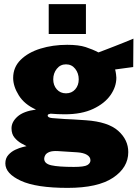

<svg xmlns="http://www.w3.org/2000/svg" viewBox="-20 -743 674 934"><path d="M309 171Q156 171 81 136.2Q6 101.5 6 52Q6 27 20.5 10.8Q35 -5.5 54.5 -14.5Q74 -23.5 90 -27.5Q106 -31.5 109 -32Q101.5 -36 84 -45.5Q66.5 -55 51.2 -72.8Q36 -90.5 36 -119Q36 -150 65.2 -176Q94.5 -202 155 -210Q99 -235 71.5 -279Q44 -323 44 -364Q44 -416 80.5 -452Q117 -488 176.8 -506.5Q236.5 -525 307 -525Q362.5 -525 396.5 -514Q430.5 -503 459 -488Q473.5 -493.5 493.8 -501.2Q514 -509 537.2 -518Q560.5 -527 584 -536.5Q607.5 -546 629 -555L628 -417L540 -405Q543 -394 544.5 -381.8Q546 -369.5 546 -365Q546 -321 517.5 -280.2Q489 -239.5 433 -213.2Q377 -187 295 -187Q283 -187 261 -187.8Q239 -188.5 226 -190Q218.5 -188.5 215.2 -186.8Q212 -185 212 -181Q212 -170.5 234.5 -168.5Q257 -166.5 295 -164Q308.5 -163.5 336.8 -162Q365 -160.5 398 -158Q505.5 -150.5 554.8 -106.8Q604 -63 604 -3Q604 72 530 121.5Q456 171 309 171ZM339 69Q390 69 405 60Q420 51 420 37Q420 20.5 403 10.2Q386 0 356 -2L262 -8Q235 -9.5 220.5 -3.8Q206 2 200.5 11.2Q195 20.5 195 29Q195 53.5 230 61.2Q265 69 339 69ZM301 -289Q329 -289 346 -308.5Q363 -328 363 -357Q363 -386.5 346 -408.2Q329 -430 301 -430Q273.5 -430 256.2 -408.2Q239 -386.5 239 -357Q239 -328 256.2 -308.5Q273.5 -289 301 -289ZM217 -577.5V-723H398V-577.5Z"/></svg>

Font: Public Sans Thin Black
Style: Regular
Weight: 900
Version: Version 2.001